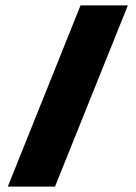

<svg xmlns="http://www.w3.org/2000/svg" viewBox="-20 -694 504 714"><path d="M9 0 279.5 -674H455.5L184.5 0Z"/></svg>

Font: Anybody Black
Style: Regular
Weight: 900
Designer: Tyler Finck
Foundry: Etcetera Type Company
Version: Version 1.010; ttfautohint (v1.8.3) -l 8 -r 50 -G 200 -x 14 